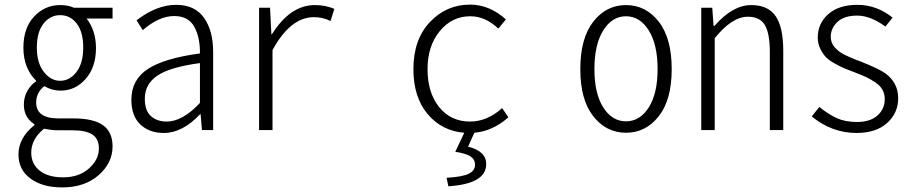

<svg xmlns="http://www.w3.org/2000/svg" viewBox="-20 -567 3999 837"><path d="M251 250Q165 250 112.8 211.4Q60.5 172.9 60.5 106.4Q60.5 34.2 129.9 -21.5V-25.4Q84 -54.7 84 -111.3Q84 -144.5 99.6 -171.4Q115.2 -198.2 136.7 -211.9V-215.8Q82 -270.5 82 -359.4Q82 -445.3 128.9 -495.1Q175.8 -544.9 242.2 -544.9Q277.3 -544.9 302.7 -533.2H470.7V-486.3H357.4Q398.4 -433.6 398.4 -357.4Q398.4 -274.4 353.5 -223.1Q308.6 -171.9 244.1 -171.9Q207 -171.9 172.9 -191.4Q137.7 -163.1 137.7 -120.1Q137.7 -50.8 234.4 -50.8H299.8Q387.7 -50.8 429.2 -21Q470.7 8.8 470.7 71.3Q470.7 143.6 409.7 196.8Q348.6 250 251 250ZM242.2 -214.8Q284.2 -214.8 313.5 -253.4Q342.8 -292 342.8 -359.4Q342.8 -427.7 314.5 -464.4Q286.1 -501 242.2 -501Q199.2 -501 169.9 -464.4Q140.6 -427.7 140.6 -359.4Q140.6 -293 170.9 -253.9Q201.2 -214.8 242.2 -214.8ZM254.9 206.1Q324.2 206.1 367.7 167.5Q411.1 128.9 411.1 80.1Q411.1 38.1 382.8 19.5Q354.5 1 295.9 1H236.3Q206.1 1 171.9 -5.9Q116.2 39.1 116.2 98.6Q116.2 147.5 152.8 176.8Q189.5 206.1 254.9 206.1Z M694.3 12.7Q630.9 12.7 591.8 -24.4Q552.7 -61.5 552.7 -131.8Q552.7 -219.7 625 -266.6Q697.3 -313.5 851.6 -334Q852.5 -404.3 826.7 -450.7Q800.8 -497.1 739.3 -497.1Q672.9 -497.1 602.5 -435.5L575.2 -478.5Q663.1 -545.9 748 -545.9Q829.1 -545.9 869.1 -489.7Q909.2 -433.6 909.2 -340.8V0H860.4L854.5 -69.3H852.5Q775.4 12.7 694.3 12.7ZM707 -37.1Q775.4 -37.1 851.6 -118.2V-292Q720.7 -274.4 666 -237.3Q611.3 -200.2 611.3 -136.7Q611.3 -85 637.7 -61Q664.1 -37.1 707 -37.1Z M1109.4 0V-533.2H1157.2L1163.1 -417H1165Q1245.1 -544.9 1352.5 -544.9Q1399.4 -544.9 1437.5 -528.3L1420.9 -475.6Q1386.7 -492.2 1348.6 -492.2Q1246.1 -492.2 1168 -348.6V0Z M2047.9 11.7 2020.5 72.3Q2099.6 91.8 2099.6 148.4Q2099.6 234.4 1934.6 245.1L1926.8 208Q1996.1 204.1 2023.4 190.4Q2050.8 176.8 2050.8 151.4Q2050.8 127.9 2030.8 114.7Q2010.7 101.6 1964.8 94.7L2003.9 11.7Q1906.2 3.9 1844.2 -69.8Q1782.2 -143.6 1782.2 -265.6Q1782.2 -394.5 1854 -470.7Q1925.8 -546.9 2029.3 -546.9Q2113.3 -546.9 2185.5 -482.4L2152.3 -442.4Q2095.7 -496.1 2030.3 -496.1Q1950.2 -496.1 1897 -431.2Q1843.8 -366.2 1843.8 -265.6Q1843.8 -163.1 1894.5 -100.1Q1945.3 -37.1 2029.3 -37.1Q2103.5 -37.1 2168.9 -95.7L2196.3 -55.7Q2127.9 4.9 2047.9 11.7Z M2509.8 -265.6Q2509.8 -400.4 2566.4 -472.7Q2623 -544.9 2709 -544.9Q2794.9 -544.9 2851.6 -472.7Q2908.2 -400.4 2908.2 -265.6Q2908.2 -131.8 2851.6 -60.1Q2794.9 11.7 2709 11.7Q2623 11.7 2566.4 -60.1Q2509.8 -131.8 2509.8 -265.6ZM2846.7 -265.6Q2846.7 -373 2808.1 -434.6Q2769.5 -496.1 2709 -496.1Q2648.4 -496.1 2609.9 -434.6Q2571.3 -373 2571.3 -265.6Q2571.3 -159.2 2609.9 -98.6Q2648.4 -38.1 2709 -38.1Q2769.5 -38.1 2808.1 -98.6Q2846.7 -159.2 2846.7 -265.6Z M3037.1 0V-533.2H3085L3090.8 -454.1H3094.7Q3173.8 -544.9 3254.9 -544.9Q3328.1 -544.9 3361.3 -496.6Q3394.5 -448.2 3394.5 -346.7V0H3335.9V-340.8Q3335.9 -420.9 3314.5 -457.5Q3293 -494.1 3240.2 -494.1Q3170.9 -494.1 3095.7 -400.4V0Z M3713.9 12.7Q3606.4 12.7 3518.6 -59.6L3551.8 -100.6Q3591.8 -68.4 3628.4 -51.8Q3665 -35.2 3715.8 -35.2Q3773.4 -35.2 3805.2 -63.5Q3836.9 -91.8 3836.9 -134.8Q3836.9 -158.2 3826.7 -176.3Q3816.4 -194.3 3794.9 -208.5Q3773.4 -222.7 3756.8 -230.5Q3740.2 -238.3 3710 -250Q3678.7 -261.7 3662.1 -268.6Q3645.5 -275.4 3619.1 -290Q3592.8 -304.7 3579.6 -318.8Q3566.4 -333 3555.7 -355Q3544.9 -377 3544.9 -403.3Q3544.9 -464.8 3590.8 -505.4Q3636.7 -545.9 3717.8 -545.9Q3801.8 -545.9 3871.1 -490.2L3839.8 -451.2Q3774.4 -499 3716.8 -499Q3660.2 -499 3630.9 -471.7Q3601.6 -444.3 3601.6 -406.2Q3601.6 -379.9 3619.1 -360.4Q3636.7 -340.8 3659.2 -329.6Q3681.6 -318.4 3715.8 -304.7Q3721.7 -302.7 3724.6 -301.8Q3811.5 -267.6 3839.8 -247.1Q3895.5 -206.1 3895.5 -138.7Q3895.5 -74.2 3847.2 -30.8Q3798.8 12.7 3713.9 12.7Z"/></svg>

Font: Gen Shin Gothic Monospace Light
Style: Regular
Weight: 300
Designer: [Source Han Sans]
Ryoko NISHIZUKA  (kana & ideographs); Paul D. Hunt (Latin, Greek & Cyrillic); Wenlong ZHANG  (bopomofo
Version: Version 1.002.20150607